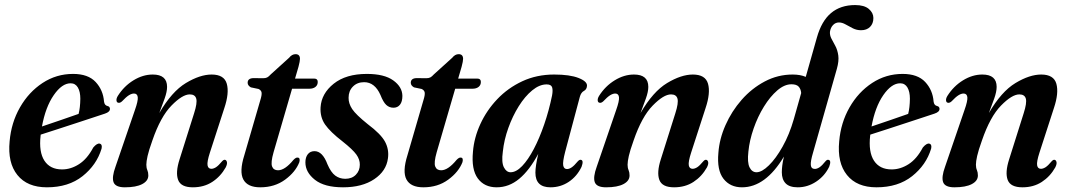

<svg xmlns="http://www.w3.org/2000/svg" viewBox="-20 -750 4332 778"><path d="M391.5 -147.5Q371.5 -81.5 314.5 -36.2Q257.5 9 170 9Q90.5 9 50.5 -40.8Q10.5 -90.5 19 -177.5Q25.5 -253 61 -315Q96.5 -377 152.5 -413.8Q208.5 -450.5 276 -450.5Q337 -450.5 367.5 -417.8Q398 -385 401.5 -338.5Q403.5 -323 415.5 -320.5Q424.5 -318.5 425.5 -310Q426.5 -296.5 405 -289.5Q388.5 -284 357.5 -273.8Q326.5 -263.5 288.8 -251.2Q251 -239 213.2 -226.5Q175.5 -214 145 -204.5Q145 -202.5 144.5 -200.5Q137 -134 160 -98.8Q183 -63.5 231.5 -63.5Q267 -63.5 300.2 -84.8Q333.5 -106 358 -152.5Q373.5 -170.5 384 -168Q395.5 -165 391.5 -147.5ZM266 -412.5Q231 -412.5 197.8 -364.5Q164.5 -316.5 150 -237.5Q186.5 -250 228.5 -264.2Q270.5 -278.5 298.5 -288.5Q305 -313 305.5 -350Q305.5 -378.5 295.5 -395.5Q285.5 -412.5 266 -412.5Z M460.5 -333.5Q453 -334 452 -342.5Q451 -351 457.5 -361.5Q482.5 -401 520.8 -424.5Q559 -448 599 -448Q657 -448 657 -398Q657 -378.5 647.2 -351Q637.5 -323.5 625.5 -292Q676 -379 733.2 -413.5Q790.5 -448 837.5 -448Q888.5 -448 899 -410.5Q909.5 -373 889 -312L830.5 -131.5Q818.5 -94.5 821 -80.2Q823.5 -66 836.5 -66Q845 -66 855 -72.2Q865 -78.5 880 -96.5Q886.5 -103.5 891.5 -102.5Q897.5 -101.5 899.5 -93.5Q901.5 -85.5 894.5 -71.5Q873.5 -34.5 840 -12.8Q806.5 9 761.5 9Q713 9 701.8 -21Q690.5 -51 707.5 -104L766.5 -291Q780 -333 775.2 -350.2Q770.5 -367.5 749 -367.5Q719 -367.5 674.8 -322.2Q630.5 -277 597.5 -181Q583 -140.5 578 -118Q573 -95.5 573 -82.5Q573 -70 577 -60.8Q581 -51.5 581 -39Q581 -17 556.2 -4Q531.5 9 486 9Q448 9 440.2 -11.5Q432.5 -32 448 -74.5L526.5 -303.5Q540 -341.5 538.2 -356.2Q536.5 -371 523 -371Q513.5 -371 502.2 -364Q491 -357 474 -339Q466.5 -332.5 460.5 -333.5Z M1027.5 -389.5 996.5 -396Q983.5 -403.5 983.5 -414.5Q983.5 -433 1007.5 -433.5L1046 -433Q1056 -433 1062.5 -436.2Q1069 -439.5 1077 -448.5L1151.5 -516Q1163 -530.5 1177.5 -530.5Q1195.5 -530.5 1195.5 -511.5Q1195.5 -506.5 1194 -498.8Q1192.5 -491 1189.5 -479.5L1175.5 -431.5H1253.5Q1267.5 -431.5 1267.5 -418Q1267.5 -405 1258.2 -397.8Q1249 -390.5 1234 -390.5H1163.5L1088.5 -133Q1076.5 -91 1082.5 -75.5Q1088.5 -60 1106.5 -60Q1134.5 -60 1169 -102Q1179.5 -113 1186.5 -111.5Q1197.5 -110.5 1193 -93Q1177.5 -53 1135.2 -22Q1093 9 1034.5 9Q983 9 966 -22.8Q949 -54.5 970 -121L1034.5 -343Q1041.5 -365 1040 -374.8Q1038.5 -384.5 1027.5 -389.5Z M1379 -25.5Q1406 -25.5 1422 -42Q1438 -58.5 1438 -82.5Q1438.5 -103.5 1424 -123.8Q1409.5 -144 1368.5 -176.5Q1318 -215.5 1297.2 -245.5Q1276.5 -275.5 1279 -315.5Q1282.5 -371 1332.2 -410.8Q1382 -450.5 1466.5 -450.5Q1537 -450.5 1573.5 -424.2Q1610 -398 1610.5 -361.5Q1610.5 -338 1600.8 -325.8Q1591 -313.5 1574.5 -313.5Q1557.5 -313.5 1545.2 -324.8Q1533 -336 1521.5 -365.5Q1498.5 -417 1455.5 -417Q1427.5 -417 1410 -399.2Q1392.5 -381.5 1392.5 -354Q1392 -331 1407 -308.2Q1422 -285.5 1470 -247Q1524 -206.5 1540.5 -175.2Q1557 -144 1552 -108.5Q1545.5 -57 1496.5 -24Q1447.5 9 1370 9Q1294.5 9 1256 -21.5Q1217.5 -52 1217.5 -92Q1217.5 -112.5 1227.2 -125Q1237 -137.5 1254.5 -137.5Q1287 -137.5 1307 -84Q1321 -51.5 1338.5 -38.5Q1356 -25.5 1379 -25.5Z M1688.5 -389.5 1657.5 -396Q1644.5 -403.5 1644.5 -414.5Q1644.5 -433 1668.5 -433.5L1707 -433Q1717 -433 1723.5 -436.2Q1730 -439.5 1738 -448.5L1812.5 -516Q1824 -530.5 1838.5 -530.5Q1856.5 -530.5 1856.5 -511.5Q1856.5 -506.5 1855 -498.8Q1853.5 -491 1850.5 -479.5L1836.5 -431.5H1914.5Q1928.5 -431.5 1928.5 -418Q1928.5 -405 1919.2 -397.8Q1910 -390.5 1895 -390.5H1824.5L1749.5 -133Q1737.5 -91 1743.5 -75.5Q1749.5 -60 1767.5 -60Q1795.5 -60 1830 -102Q1840.5 -113 1847.5 -111.5Q1858.5 -110.5 1854 -93Q1838.5 -53 1796.2 -22Q1754 9 1695.5 9Q1644 9 1627 -22.8Q1610 -54.5 1631 -121L1695.5 -343Q1702.5 -365 1701 -374.8Q1699.5 -384.5 1688.5 -389.5Z M2270 -134.5Q2259.5 -94 2262.2 -79.5Q2265 -65 2277.5 -65Q2286.5 -65 2296.5 -71.8Q2306.5 -78.5 2321 -96Q2328 -103.5 2333 -102.5Q2346.5 -101 2336.5 -74Q2318 -35.5 2284.8 -13.2Q2251.5 9 2210.5 9Q2149.5 9 2149.5 -50.5Q2149.5 -76.5 2161 -126.5Q2125.5 -60 2084 -25.5Q2042.5 9 1992.5 9Q1942.5 9 1916 -27.2Q1889.5 -63.5 1896.5 -135.5Q1901 -192 1926.5 -247.5Q1952 -303 1995 -348.2Q2038 -393.5 2096.5 -420.8Q2155 -448 2225.5 -448Q2289 -448 2324.5 -434Q2360 -420 2358.5 -402Q2357.5 -387.5 2346 -381.5Q2334.5 -375.5 2329.5 -357.5ZM2017.5 -135.5Q2011.5 -92 2021.8 -72Q2032 -52 2049 -52Q2071.5 -52 2095.8 -77.2Q2120 -102.5 2143 -146.2Q2166 -190 2185.2 -246Q2204.5 -302 2217 -363Q2221 -384.5 2217.2 -396.2Q2213.5 -408 2195 -408Q2166 -408 2136.5 -383.8Q2107 -359.5 2082 -319.5Q2057 -279.5 2039.8 -231.5Q2022.5 -183.5 2017.5 -135.5Z M2410.5 -333.5Q2403 -334 2402 -342.5Q2401 -351 2407.5 -361.5Q2432.5 -401 2470.8 -424.5Q2509 -448 2549 -448Q2607 -448 2607 -398Q2607 -378.5 2597.2 -351Q2587.5 -323.5 2575.5 -292Q2626 -379 2683.2 -413.5Q2740.5 -448 2787.5 -448Q2838.5 -448 2849 -410.5Q2859.5 -373 2839 -312L2780.5 -131.5Q2768.5 -94.5 2771 -80.2Q2773.5 -66 2786.5 -66Q2795 -66 2805 -72.2Q2815 -78.5 2830 -96.5Q2836.5 -103.5 2841.5 -102.5Q2847.5 -101.5 2849.5 -93.5Q2851.5 -85.5 2844.5 -71.5Q2823.5 -34.5 2790 -12.8Q2756.5 9 2711.5 9Q2663 9 2651.8 -21Q2640.5 -51 2657.5 -104L2716.5 -291Q2730 -333 2725.2 -350.2Q2720.5 -367.5 2699 -367.5Q2669 -367.5 2624.8 -322.2Q2580.5 -277 2547.5 -181Q2533 -140.5 2528 -118Q2523 -95.5 2523 -82.5Q2523 -70 2527 -60.8Q2531 -51.5 2531 -39Q2531 -17 2506.2 -4Q2481.5 9 2436 9Q2398 9 2390.2 -11.5Q2382.5 -32 2398 -74.5L2476.5 -303.5Q2490 -341.5 2488.2 -356.2Q2486.5 -371 2473 -371Q2463.5 -371 2452.2 -364Q2441 -357 2424 -339Q2416.5 -332.5 2410.5 -333.5Z M3340 -74.5Q3322 -37 3287.2 -14Q3252.5 9 3212.5 9Q3179 9 3163.5 -7Q3148 -23 3148 -52Q3148 -64 3149.8 -79Q3151.5 -94 3156.5 -115.5Q3082 9 2986.5 9Q2938.5 9 2911.5 -25.8Q2884.5 -60.5 2891 -131Q2895 -187 2919.8 -243Q2944.5 -299 2985.2 -345.5Q3026 -392 3079 -420Q3132 -448 3192 -448Q3223 -448 3245 -438.5L3290 -597.5Q3309 -665 3347.5 -697.2Q3386 -729.5 3445 -729.5Q3482 -729.5 3500.5 -713.8Q3519 -698 3519 -677Q3519 -654.5 3505.5 -641Q3492 -627.5 3469 -627.5Q3451.5 -627.5 3436 -635.2Q3420.5 -643 3406.5 -651Q3392.5 -659 3379.5 -659Q3365.5 -659 3355.5 -648.5Q3345.5 -638 3343 -621Q3342 -607 3349 -593.5Q3356 -580 3364.8 -564Q3373.5 -548 3376.8 -525.5Q3380 -503 3371 -471L3274.5 -131.5Q3264 -96.5 3265.5 -81Q3267 -65.5 3282 -65.5Q3290.5 -65.5 3300.8 -72.2Q3311 -79 3325 -96.5Q3331 -103.5 3336 -102.5Q3350 -101 3340 -74.5ZM3012.5 -135.5Q3007.5 -92 3017.2 -72Q3027 -52 3045.5 -52Q3067 -52 3095.5 -79.8Q3124 -107.5 3151.2 -156Q3178.5 -204.5 3196.5 -267L3226.5 -373Q3225 -389.5 3216.2 -399Q3207.5 -408.5 3187 -408.5Q3158.5 -408.5 3129.5 -383.5Q3100.5 -358.5 3075.5 -318Q3050.5 -277.5 3033.8 -229.5Q3017 -181.5 3012.5 -135.5Z M3753 -147.5Q3733 -81.5 3676 -36.2Q3619 9 3531.5 9Q3452 9 3412 -40.8Q3372 -90.5 3380.5 -177.5Q3387 -253 3422.5 -315Q3458 -377 3514 -413.8Q3570 -450.5 3637.5 -450.5Q3698.5 -450.5 3729 -417.8Q3759.5 -385 3763 -338.5Q3765 -323 3777 -320.5Q3786 -318.5 3787 -310Q3788 -296.5 3766.5 -289.5Q3750 -284 3719 -273.8Q3688 -263.5 3650.2 -251.2Q3612.5 -239 3574.8 -226.5Q3537 -214 3506.5 -204.5Q3506.5 -202.5 3506 -200.5Q3498.5 -134 3521.5 -98.8Q3544.5 -63.5 3593 -63.5Q3628.5 -63.5 3661.8 -84.8Q3695 -106 3719.5 -152.5Q3735 -170.5 3745.5 -168Q3757 -165 3753 -147.5ZM3627.5 -412.5Q3592.5 -412.5 3559.2 -364.5Q3526 -316.5 3511.5 -237.5Q3548 -250 3590 -264.2Q3632 -278.5 3660 -288.5Q3666.5 -313 3667 -350Q3667 -378.5 3657 -395.5Q3647 -412.5 3627.5 -412.5Z M3822 -333.5Q3814.5 -334 3813.5 -342.5Q3812.5 -351 3819 -361.5Q3844 -401 3882.2 -424.5Q3920.5 -448 3960.5 -448Q4018.5 -448 4018.5 -398Q4018.5 -378.5 4008.8 -351Q3999 -323.5 3987 -292Q4037.5 -379 4094.8 -413.5Q4152 -448 4199 -448Q4250 -448 4260.5 -410.5Q4271 -373 4250.5 -312L4192 -131.5Q4180 -94.5 4182.5 -80.2Q4185 -66 4198 -66Q4206.5 -66 4216.5 -72.2Q4226.5 -78.5 4241.5 -96.5Q4248 -103.5 4253 -102.5Q4259 -101.5 4261 -93.5Q4263 -85.5 4256 -71.5Q4235 -34.5 4201.5 -12.8Q4168 9 4123 9Q4074.5 9 4063.2 -21Q4052 -51 4069 -104L4128 -291Q4141.5 -333 4136.8 -350.2Q4132 -367.5 4110.5 -367.5Q4080.5 -367.5 4036.2 -322.2Q3992 -277 3959 -181Q3944.5 -140.5 3939.5 -118Q3934.5 -95.5 3934.5 -82.5Q3934.5 -70 3938.5 -60.8Q3942.5 -51.5 3942.5 -39Q3942.5 -17 3917.8 -4Q3893 9 3847.5 9Q3809.5 9 3801.8 -11.5Q3794 -32 3809.5 -74.5L3888 -303.5Q3901.5 -341.5 3899.8 -356.2Q3898 -371 3884.5 -371Q3875 -371 3863.8 -364Q3852.5 -357 3835.5 -339Q3828 -332.5 3822 -333.5Z"/></svg>

Font: Fraunces 144pt Soft SemiBold
Style: Italic
Weight: 600
Italic angle: -16°
Version: Version 1.000;[b76b70a41]